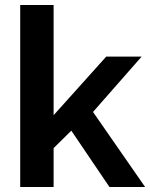

<svg xmlns="http://www.w3.org/2000/svg" viewBox="-20 -750 602 770"><path d="M419 0 266 -226 195 -156V0H61V-730H195V-288L406 -523H548L353 -301L562 0Z"/></svg>

Font: YasnoRaleway
Style: Bold
Weight: 700
Designer: Matt McInerney, Pablo Impallari, Rodrigo Fuenzalida
Foundry: Matt McInerney, Pablo Impallari, Rodrigo Fuenzalida
Version: Version 4.026